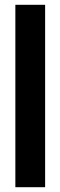

<svg xmlns="http://www.w3.org/2000/svg" viewBox="-20 -750 252 800"><path d="M44 30V-730H168V30Z"/></svg>

Font: Tektur Condensed SemiBold
Style: Regular
Weight: 600
Width: 3
Designer: Adam Jagosz
Foundry: Adam Jagosz
Version: Version 1.005;gftools[0.9.30]